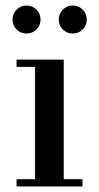

<svg xmlns="http://www.w3.org/2000/svg" viewBox="-20 -676 358 696"><path d="M211 -460V-26.5H279V0H40V-26.5H107V-433.5H40V-460ZM244 -554.5Q222.5 -554.5 207.8 -569.2Q193 -584 193 -605Q193 -626 207.8 -641Q222.5 -656 244 -656Q265 -656 279.8 -641Q294.5 -626 294.5 -605Q294.5 -584 279.8 -569.2Q265 -554.5 244 -554.5ZM76 -554.5Q55 -554.5 40.2 -569.2Q25.5 -584 25.5 -605Q25.5 -626 40.2 -641Q55 -656 76.5 -656Q97.5 -656 112.2 -641Q127 -626 127 -605Q127 -584 112.2 -569.2Q97.5 -554.5 76 -554.5Z"/></svg>

Font: Bodoni Moda SC 9pt Medium
Style: Regular
Weight: 500
Designer: Owen Earl
Foundry: indestructible type
Version: Version 2.005